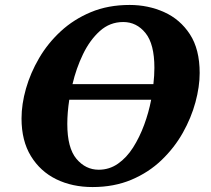

<svg xmlns="http://www.w3.org/2000/svg" viewBox="-20 -745 852 776"><path d="M354 11Q272 11 207.5 -20.5Q143 -52 105 -114Q67 -176 67 -266Q67 -324 85 -387Q103 -450 138 -510Q173 -570 225.5 -618.5Q278 -667 347.5 -696Q417 -725 504 -725Q579 -725 643.5 -696Q708 -667 747.5 -606.5Q787 -546 787 -450Q787 -395 770 -332Q753 -269 719 -208.5Q685 -148 633 -98Q581 -48 511 -18.5Q441 11 354 11ZM478 -656Q424 -656 383.5 -619.5Q343 -583 315.5 -526Q288 -469 273 -405H600Q604 -440 604 -471Q604 -567 568 -611.5Q532 -656 478 -656ZM379 -59Q422 -59 457 -83.5Q492 -108 518 -149Q544 -190 562.5 -240Q581 -290 591 -342H260Q252 -290 252 -244Q252 -147 289 -103Q326 -59 379 -59Z"/></svg>

Font: Noto Serif ExtraBold
Style: Italic
Weight: 800
Italic angle: -12°
Designer: Monotype Design Team
Foundry: Monotype Imaging Inc.
Version: Version 2.013